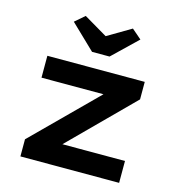

<svg xmlns="http://www.w3.org/2000/svg" viewBox="-113 -875 912 975"><g transform="rotate(15 343.0 -387.5)"><path d="M82 0V-90L446 -452L457 -414H82V-529H594V-437L241 -84L227 -115H601V0ZM296 -607 167 -731 218 -775 357 -693H327L466 -775L517 -731L388 -607Z"/></g></svg>

Font: Lexend Mega SemiBold
Style: Regular
Weight: 600
Designer: Bonnie Shaver-Troup, Thomas Jockin
Foundry: Lexend
Version: Version 1.007